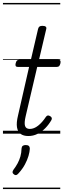

<svg xmlns="http://www.w3.org/2000/svg" viewBox="-20 -905 430 1300"><path d="M172 16Q139 16 119.5 1.5Q100 -13 95 -43.5Q90 -74 102 -123L177 -452H100Q90 -452 86.5 -458Q83 -464 86 -476Q89 -489 94.5 -494.5Q100 -500 110 -500H189L238 -710Q241 -721 247.5 -725.5Q254 -730 267 -730Q283 -730 289.5 -724.5Q296 -719 293 -708L244 -500H375Q385 -500 388.5 -494Q392 -488 389 -476Q386 -463 380.5 -457.5Q375 -452 365 -452H232L154 -119Q143 -73 149.5 -52.5Q156 -32 182 -32Q210 -32 238 -54Q266 -76 291 -114Q297 -122 303.5 -123Q310 -124 319 -119Q329 -113 330.5 -106Q332 -99 328 -92Q311 -62 287 -37.5Q263 -13 234 1.5Q205 16 172 16ZM75 276Q66 270 65 263Q64 256 70 246Q88 222 99.5 200.5Q111 179 118 155Q125 131 126 100Q127 88 134 82.5Q141 77 154 77Q169 77 175.5 83.5Q182 90 182 102Q181 123 173 150.5Q165 178 149 208Q133 238 107 267Q100 276 92 279.5Q84 283 75 276ZM0 365H388V375H0ZM0 -20H388V0H0ZM0 -505H388V-500H0ZM0 -885H388V-875H0Z"/></svg>

Font: Playwrite AT Guides
Style: Italic
Weight: 400
Italic angle: -13.0072°
Designer: Veronika Burian, José Scaglione
Foundry: TypeTogether
Version: Version 1.002